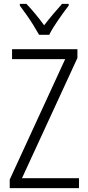

<svg xmlns="http://www.w3.org/2000/svg" viewBox="-20 -1018 452 987"><path d="M386 -51H30V-95L315 -714H42V-765H378V-720L93 -102H386ZM181 -839Q168 -862 151 -889.5Q134 -917 115.5 -943Q97 -969 82 -989V-998H116Q137 -976 161.5 -946.5Q186 -917 207 -888Q230 -918 251.5 -943.5Q273 -969 299 -998H333V-989Q309 -958 279.5 -915.5Q250 -873 233 -839Z"/></svg>

Font: Noto Sans Tamil UI Condensed Light
Style: Regular
Weight: 300
Width: 3
Designer: Jelle Bosma - Monotype Design Team
Foundry: Monotype Imaging Inc.
Version: Version 2.004; ttfautohint (v1.8.4.7-5d5b)